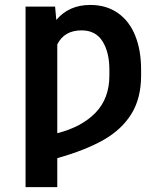

<svg xmlns="http://www.w3.org/2000/svg" viewBox="-20 -557 672 774"><path d="M83 -530.3H202.1L207 -476.6Q257.8 -537.1 343.8 -537.1Q408.7 -537.1 455.1 -504.6Q501.5 -472.2 525.1 -413.3Q548.8 -354.5 548.8 -276.4V-252Q548.8 -161.1 509.8 -97.9Q470.7 -34.7 397.2 7.1Q323.7 48.8 210.9 80.6V197.3H83ZM420.9 -252V-276.4Q420.9 -346.2 393.3 -390.4Q365.7 -434.6 308.6 -434.6Q239.3 -434.6 210.9 -377.9V-20Q309.1 -44.9 365 -102.5Q420.9 -160.2 420.9 -252Z"/></svg>

Font: Pretendard SemiBold
Style: Regular
Weight: 600
Designer: Base glyphs from Inter by Rasmus Andersson; Hangeul glyphs from Noto Sans CJK(Source Han Sans) by Jang Soo-young and Kan
Foundry: Kil Hyung-jin
Version: Version 1.309